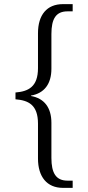

<svg xmlns="http://www.w3.org/2000/svg" viewBox="-20 -780 426 930"><path d="M285 130H332V95H307C251 95 229 58 229 -15V-185C229 -259 194 -304 130 -315V-317C194 -328 229 -373 229 -447V-615C229 -689 251 -725 307 -725H332V-760H285C207 -760 164 -708 164 -619V-450C164 -359 117 -337 55 -332V-299C117 -294 164 -273 164 -181V-12C164 76 207 130 285 130Z"/></svg>

Font: Noto Serif Thai SemiCondensed Light
Style: Regular
Weight: 300
Width: 4
Designer: Monotype Design Team
Foundry: Monotype Imaging Inc.
Version: Version 2.002